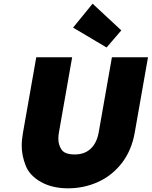

<svg xmlns="http://www.w3.org/2000/svg" viewBox="-20 -1016 824 1043"><path d="M372 -705 300 -296Q297 -278 297 -262Q297 -229 314.5 -203Q332 -177 386 -177Q440 -177 473 -208.5Q506 -240 516 -296L588 -705H784L712 -296Q695 -199 642 -130.5Q589 -62 512.5 -27.5Q436 7 350 7Q264 7 202.5 -27.5Q141 -62 119.5 -116.5Q98 -171 98 -224Q98 -258 105 -296L177 -705ZM559 -758 377 -866 483 -996 639 -851Z"/></svg>

Font: Fz Poppins ExtBd
Style: Italic
Weight: 800
Italic angle: -10°
Designer: Ninad Kale (Devanagari), Jonny Pinhorn (Latin)
Foundry: Indian Type Foundry
Version: Vit hóa bi Vntype.Com & FontZin.Com